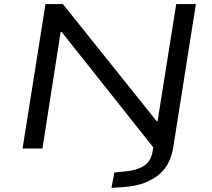

<svg xmlns="http://www.w3.org/2000/svg" viewBox="-20 -725 1033 937"><path d="M524 192 538 117 595 111Q649 106 683 84Q717 62 725 12L736 -58L739 8L281 -569H276L187 0H90L202 -705H287L745 -133H749L840 -705H936L825 -3Q819 34 803 67Q787 100 757.5 125.5Q728 151 685 167.5Q642 184 582 188Z"/></svg>

Font: Nunito Sans 7pt Expanded
Style: Italic
Weight: 400
Width: 7
Italic angle: -9°
Designer: Vernon Adams
Foundry: Vernon Adams
Version: Version 3.101;gftools[0.9.27]